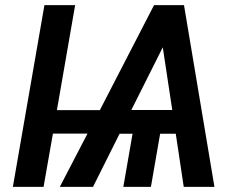

<svg xmlns="http://www.w3.org/2000/svg" viewBox="-20 -731 925 751"><path d="M202.6 -300.3H370.6L582.5 -710.9H699.7L818.8 0H698.7L667.5 -208H606.4L570.3 0H462.4L498.5 -208H447.8L343.8 0H213.9L322.3 -208.5H187L150.4 0H30.3L153.8 -710.9H273.9ZM493.7 -300.8H653.8L616.7 -545.9Z"/></svg>

Font: Roboto Medium
Style: Italic
Weight: 500
Italic angle: -12°
Designer: Google
Version: Version 2.134; 2016